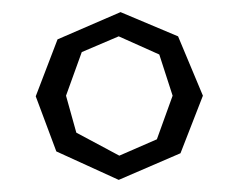

<svg xmlns="http://www.w3.org/2000/svg" viewBox="-20 -720 393 317"><path d="M274 -660 315 -562 278 -467 176 -423 73 -470 39 -561 75 -655 179 -700ZM243 -630 176 -660 115 -634 89 -562 106 -501 177 -463 239 -490 265 -562Z"/></svg>

Font: Alike Angular
Style: Regular
Weight: 400
Version: Version 1.210